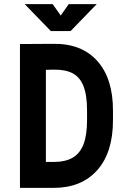

<svg xmlns="http://www.w3.org/2000/svg" viewBox="-20 -913 640 933"><path d="M203 -126H240Q297.6 -126 333.2 -146.8Q368.8 -167.6 385.9 -212.1Q403 -256.6 403 -329V-376Q403 -450.8 385.6 -494.6Q368.2 -538.4 332.7 -557Q297.2 -575.6 239 -574.6L203 -573.6ZM529 -376V-329Q529 -172 452.5 -86Q376 0 240 0H77V-699L239 -700Q376 -702 452.5 -617Q529 -532 529 -376ZM276 -836H274L314 -893H450L323 -762H227L100 -893H236Z"/></svg>

Font: Fliege Mono Thin
Style: Regular
Weight: 100
Version: Version 0.020;Glyphs 3.3 (3306)